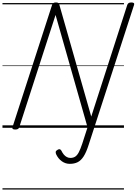

<svg xmlns="http://www.w3.org/2000/svg" viewBox="-20 -1035 1107 1555"><path d="M698 138Q679 198 657.5 231.5Q636 265 609 278.5Q582 292 545 292Q510 292 480.5 271Q451 250 434 213Q430 202 431.5 194Q433 186 445 179Q456 172 463.5 173.5Q471 175 477 185Q486 204 497 217Q508 230 521.5 237Q535 244 550 244Q573 244 589 233.5Q605 223 618 198.5Q631 174 646 129L689 -4L430 -914L136 -5Q133 5 125.5 9.5Q118 14 103 14Q75 14 81 -5L402 -996Q405 -1006 412 -1010.5Q419 -1015 433 -1015Q445 -1015 451 -1011.5Q457 -1008 460 -999L719 -91L1011 -996Q1015 -1006 1022.5 -1010.5Q1030 -1015 1044 -1015Q1072 -1015 1066 -996ZM0 490H984V500H0ZM0 -20H984V0H0ZM0 -505H984V-500H0ZM0 -1010H984V-1000H0Z"/></svg>

Font: Playwrite RO Guides
Style: Regular
Weight: 400
Designer: Veronika Burian, José Scaglione
Foundry: TypeTogether
Version: Version 1.003